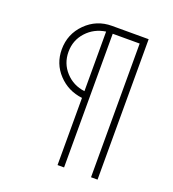

<svg xmlns="http://www.w3.org/2000/svg" viewBox="-124 -762 770 857"><g transform="rotate(20 261.0 -333.5)"><path d="M436 0H405V-635H277V0H246V-319Q178 -327 132.5 -375.5Q87 -424 87 -492Q87 -565 138 -616Q189 -667 262 -667H436ZM246 -351V-634Q191 -626 155 -586.5Q119 -547 119 -492Q119 -437 155 -397.5Q191 -358 246 -351Z"/></g></svg>

Font: Zector
Style: Regular
Weight: 400
Designer: GGBot
Version: 0.72